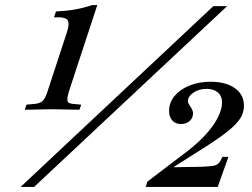

<svg xmlns="http://www.w3.org/2000/svg" viewBox="-20 -734 989 754"><path d="M77 -303 84 -323 105 -325Q132 -326 144.5 -335Q157 -344 167 -376L243 -608Q253 -638 247 -652Q241 -666 210 -666H192L200 -689Q242 -691 275.5 -697Q309 -703 342 -714H362L251 -376Q242 -346 245.5 -336Q249 -326 278 -325L299 -323L292 -303L186 -305ZM61 0 818 -710H872L114 0ZM552 0 559 -21 722 -145Q760 -175 789.5 -207.5Q819 -240 835.5 -272.5Q852 -305 852 -331Q852 -357 835.5 -371Q819 -385 792 -385Q762 -385 740 -370.5Q718 -356 718 -336Q718 -331 720.5 -327Q723 -323 728 -315Q734 -306 736 -300Q738 -294 738 -289Q738 -271 725 -259Q712 -247 690 -247Q670 -247 657 -260.5Q644 -274 644 -298Q644 -331 665.5 -357Q687 -383 724 -398Q761 -413 807 -413Q866 -413 902 -388Q938 -363 938 -319Q938 -293 924 -270Q910 -247 874.5 -218.5Q839 -190 777 -151L635 -61L645 -77L768 -79Q797 -80 812.5 -82Q828 -84 836 -90.5Q844 -97 850 -111L854 -118H877L841 -17L835 0Z"/></svg>

Font: Baskervville Medium
Style: Italic
Weight: 500
Italic angle: -18°
Version: Version 1.100